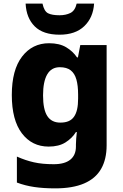

<svg xmlns="http://www.w3.org/2000/svg" viewBox="-20 -797 677 1057"><path d="M284 240Q219 240 168.5 232.5Q118 225 73 208V65Q120 86 166.5 96.5Q213 107 276 107Q336 107 367 82Q398 57 398 10V-2Q398 -15 399.5 -34Q401 -53 403 -70H398Q377 -36 340.5 -13Q304 10 248 10Q156 10 100.5 -63Q45 -136 45 -274Q45 -412 101.5 -485.5Q158 -559 250 -559Q307 -559 344 -537Q381 -515 404 -481H409L422 -549H567V3Q567 80 536.5 133Q506 186 443 213Q380 240 284 240ZM312 -122Q339 -122 357.5 -130Q376 -138 387.5 -154.5Q399 -171 404.5 -195.5Q410 -220 410 -254V-276Q410 -326 400.5 -359.5Q391 -393 369 -410Q347 -427 309 -427Q263 -427 240 -387.5Q217 -348 217 -272Q217 -194 240.5 -158Q264 -122 312 -122ZM498 -777Q493 -700 444 -653Q395 -606 308 -606Q217 -606 171 -652Q125 -698 121 -777H214Q223 -735 244.5 -724Q266 -713 308 -713Q342 -713 367.5 -725.5Q393 -738 402 -777Z"/></svg>

Font: Noto Sans Symbols ExtraBold
Style: Regular
Weight: 800
Version: Version 2.002